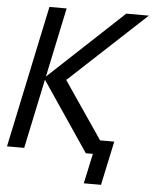

<svg xmlns="http://www.w3.org/2000/svg" viewBox="-71 -758 763 956"><g transform="rotate(5 310.5 -280.0)"><path d="M384 150 419 -13 431 -70H517L470 150ZM381 0 141 -355 521 -710H634L252 -355L494 0ZM-13 0 137 -710H223L73 0Z"/></g></svg>

Font: Geist Mono
Style: Italic
Weight: 400
Italic angle: -12°
Monospace: yes
Designer: Basement.studio, Andrés Briganti, Mateo Zaragoza
Foundry: Basement.studio, Vercel, Andrés Briganti, Guido Ferreyra, Mateo Zaragoza
Version: Version 1.500